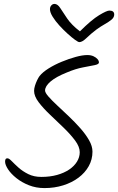

<svg xmlns="http://www.w3.org/2000/svg" viewBox="-20 -985 603 980"><path d="M207 -25Q164 -25 127.5 -39.5Q91 -54 63.5 -76Q36 -98 21 -121Q6 -144 6 -160Q6 -168 8.5 -172.5Q11 -177 18 -177Q26 -177 40 -162.5Q54 -148 74.5 -129.5Q95 -111 124 -96.5Q153 -82 191 -82Q235 -82 271 -92Q307 -102 333 -119.5Q359 -137 373 -160Q387 -183 387 -208Q387 -236 363.5 -267.5Q340 -299 305.5 -332.5Q271 -366 236 -399Q201 -432 177.5 -463Q154 -494 154 -521Q154 -533 158.5 -547.5Q163 -562 169.5 -575.5Q176 -589 182 -597Q198 -617 228.5 -636Q259 -655 295.5 -670Q332 -685 366.5 -694.5Q401 -704 426 -704Q444 -704 457 -698Q470 -692 477.5 -683.5Q485 -675 485 -666Q485 -657 463 -652.5Q441 -648 403.5 -641Q366 -634 321 -615Q266 -593 238 -569Q210 -545 210 -523Q210 -512 227.5 -492Q245 -472 272.5 -446.5Q300 -421 331 -391.5Q362 -362 389.5 -331Q417 -300 434.5 -269.5Q452 -239 452 -211Q452 -171 433 -137Q414 -103 380.5 -78Q347 -53 302.5 -39Q258 -25 207 -25ZM538 -931Q563 -931 563 -911Q563 -896 549 -884.5Q535 -873 514.5 -861.5Q494 -850 472 -834Q443 -812 421.5 -791Q400 -770 385 -770Q379 -770 362.5 -782Q346 -794 324.5 -813.5Q303 -833 282.5 -855.5Q262 -878 248.5 -900Q235 -922 235 -938Q235 -950 242 -957.5Q249 -965 258 -965Q274 -965 287.5 -944Q301 -923 323 -890.5Q345 -858 388 -825Q447 -884 486 -907.5Q525 -931 538 -931Z"/></svg>

Font: Kalam Variable Light
Style: Regular
Weight: 300
Designer: Lipi Raval, Jonny Pinhorn
Foundry: Indian Type Foundry
Version: Version 3.000